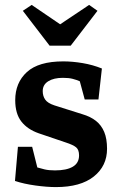

<svg xmlns="http://www.w3.org/2000/svg" viewBox="-20 -752 490 782"><path d="M208 10Q171 10 124 3.5Q77 -3 41 -15L53 -154H111L132 -70Q145 -66 162 -62Q179 -58 204 -58Q251 -58 276.5 -73Q302 -88 302 -119Q302 -142 290 -152Q278 -162 247 -172L138 -209Q92 -225 67 -257Q42 -289 42 -344Q42 -415 89.5 -458.5Q137 -502 238 -502Q275 -502 316.5 -495Q358 -488 395 -473L381 -347H325L305 -421Q291 -427 275.5 -431Q260 -435 236 -435Q199 -435 176.5 -421Q154 -407 154 -381Q154 -361 164 -346.5Q174 -332 201 -323L315 -287Q349 -277 371 -259.5Q393 -242 404.5 -214.5Q416 -187 416 -146Q416 -76 362 -33Q308 10 208 10ZM182 -566 73 -708 109 -732 225 -653 343 -732 377 -708 268 -566Z"/></svg>

Font: Manuale
Style: Regular
Weight: 400
Designer: Eduardo Tunni / Pablo Cosgaya
Foundry: Eduardo Tunni / Pablo Cosgaya
Version: Version 1.002